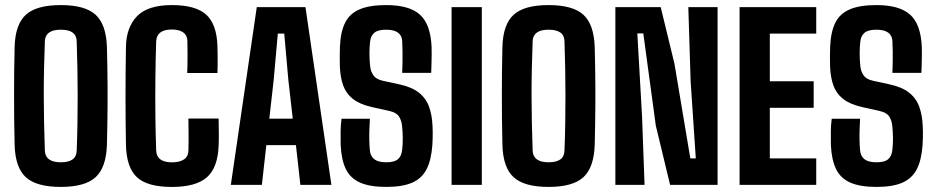

<svg xmlns="http://www.w3.org/2000/svg" viewBox="-20 -724 3666 752"><path d="M218 8.1Q122.9 8.1 81.3 -29.8Q39.8 -67.7 37.3 -155.9Q36.2 -204.8 35.6 -253.5Q35.1 -302.3 35.1 -350.6Q35.1 -399 35.6 -446.6Q36.2 -494.2 37.3 -541Q39.8 -628.6 81.4 -666.4Q123 -704.1 218 -704.1Q313.1 -704.1 354.5 -666.2Q395.8 -628.3 398.8 -540.3Q399.8 -503.1 400.4 -465.3Q401 -427.5 401.3 -389.1Q401.5 -350.6 401.3 -311.9Q401 -273.2 400.4 -234.3Q399.8 -195.4 398.8 -156.6Q395.9 -68.1 354.5 -30Q313.1 8.1 218 8.1ZM218 -88.4Q248.9 -88.4 264.4 -99.8Q279.9 -111.1 280.4 -134.7Q282.7 -191.4 283.4 -244.8Q284.2 -298.2 284.2 -350.4Q284.2 -402.7 283.2 -455.1Q282.3 -507.6 280.4 -562Q279.9 -585.3 264.4 -596.5Q248.9 -607.7 218 -607.7Q187.9 -607.7 172.3 -596.5Q156.7 -585.3 155.7 -562.8Q153.7 -508 152.5 -455.3Q151.3 -402.7 151.4 -350.4Q151.5 -298.2 152.6 -244.6Q153.8 -191 155.7 -133.9Q156.7 -111.1 172.3 -99.8Q187.9 -88.4 218 -88.4Z M653.3 8.2Q557.2 8.2 516.4 -29.8Q475.5 -67.7 473.3 -156Q472.6 -198.2 472.1 -245.9Q471.6 -293.7 471.6 -344.1Q471.6 -394.5 472.1 -444.8Q472.6 -495 473.3 -541.2Q474.7 -617.1 516.8 -660.6Q558.9 -704.1 653.1 -704.1Q746.2 -704.1 787.6 -666.7Q828.9 -629.3 831.6 -543.7Q832.1 -522.1 832.4 -504Q832.6 -485.9 832.4 -469.8Q832.1 -453.6 831.6 -438.2H713.3Q713.8 -455.3 714.2 -471.3Q714.7 -487.3 714.6 -508.4Q714.5 -529.5 714 -562.2Q713.9 -584.9 698.1 -596.7Q682.3 -608.4 653.1 -608.4Q623.1 -608.4 607.9 -596.7Q592.7 -584.9 591.7 -562.2Q589.3 -491.1 588.6 -417.1Q587.8 -343.2 588.6 -271.2Q589.3 -199.2 591.7 -134.3Q592.7 -111.3 608.1 -99.8Q623.6 -88.2 653.3 -88.2Q684 -88.2 700.8 -99.8Q717.5 -111.3 718 -134.3Q719 -171.7 718.5 -205Q718 -238.4 717.9 -259.8H836.3Q836.5 -237.7 837 -208Q837.5 -178.2 836.4 -156Q833.6 -67.7 790.5 -29.8Q747.4 8.2 653.3 8.2Z M884.1 0 985.7 -696H1176.4L1278 0H1156.4L1139.1 -155.5H1023.1L1005.7 0ZM1034.8 -259.1H1126.6L1109.2 -412.5L1093.3 -592.4H1068.1L1052.1 -412.3Z M1493 8.1Q1428.4 8.1 1390.1 -9Q1351.8 -26 1334.4 -62.2Q1316.9 -98.5 1314.3 -156.3Q1313.7 -184 1314.1 -209.5Q1314.4 -235 1317.6 -258.9H1428.7Q1427.3 -236.9 1426.7 -215.3Q1426 -193.8 1426.5 -173.3Q1427 -152.8 1428.7 -134.4Q1431 -111.7 1446.3 -100.1Q1461.6 -88.4 1492.9 -88.4Q1524.8 -88.4 1538.5 -100.3Q1552.3 -112.2 1555 -136Q1557.8 -160.4 1557.5 -183.7Q1557.2 -206.9 1555 -228.6Q1553.3 -250.5 1543.4 -266.7Q1533.4 -282.8 1506.8 -288.9L1435.3 -305Q1388.7 -315.6 1362 -336.7Q1335.4 -357.7 1324 -389.7Q1312.6 -421.6 1311.1 -464.8Q1310.6 -484.8 1310.7 -503.3Q1310.9 -521.8 1311.4 -540.9Q1313.8 -599.3 1331.8 -635.2Q1349.8 -671.1 1388.9 -687.6Q1427.9 -704.1 1492.9 -704.1Q1583.1 -704.1 1624.8 -666.5Q1666.5 -628.9 1670.4 -540.6Q1670.9 -531.2 1670.7 -510.5Q1670.5 -489.8 1669.9 -469Q1669.3 -448.3 1668.8 -438.5H1555.3Q1556.3 -463.1 1556.5 -483.4Q1556.8 -503.7 1556.5 -522.8Q1556.3 -541.9 1555.3 -562.4Q1554.5 -584.6 1538.8 -596.2Q1523.2 -607.7 1492.6 -607.7Q1461.1 -607.7 1446.8 -596.2Q1432.5 -584.6 1429.7 -562.4Q1427 -539.3 1427 -514.2Q1427.1 -489.1 1429.7 -464.8Q1431.8 -443.9 1442.7 -428.5Q1453.5 -413.1 1480.5 -407.4L1543.3 -393.8Q1592.2 -383.3 1620.1 -361.5Q1648 -339.7 1660.2 -306.6Q1672.4 -273.4 1674.1 -229.4Q1674.8 -218.1 1674.8 -206.4Q1674.9 -194.8 1674.6 -182.3Q1674.4 -169.9 1673.4 -156.3Q1669.3 -97.1 1650.6 -60.9Q1631.9 -24.8 1593.8 -8.3Q1555.6 8.1 1493 8.1Z M1748.7 0V-696H1867.1V0Z M2128.5 8.1Q2033.4 8.1 1991.8 -29.8Q1950.3 -67.7 1947.8 -155.9Q1946.7 -204.8 1946.1 -253.5Q1945.6 -302.3 1945.6 -350.6Q1945.6 -399 1946.1 -446.6Q1946.7 -494.2 1947.8 -541Q1950.3 -628.6 1991.9 -666.4Q2033.5 -704.1 2128.5 -704.1Q2223.6 -704.1 2265 -666.2Q2306.3 -628.3 2309.3 -540.3Q2310.3 -503.1 2310.9 -465.3Q2311.5 -427.5 2311.8 -389.1Q2312 -350.6 2311.8 -311.9Q2311.5 -273.2 2310.9 -234.3Q2310.3 -195.4 2309.3 -156.6Q2306.4 -68.1 2265 -30Q2223.6 8.1 2128.5 8.1ZM2128.5 -88.4Q2159.4 -88.4 2174.9 -99.8Q2190.4 -111.1 2190.9 -134.7Q2193.2 -191.4 2193.9 -244.8Q2194.7 -298.2 2194.7 -350.4Q2194.7 -402.7 2193.7 -455.1Q2192.8 -507.6 2190.9 -562Q2190.4 -585.3 2174.9 -596.5Q2159.4 -607.7 2128.5 -607.7Q2098.4 -607.7 2082.8 -596.5Q2067.2 -585.3 2066.2 -562.8Q2064.2 -508 2063 -455.3Q2061.8 -402.7 2061.9 -350.4Q2062 -298.2 2063.1 -244.6Q2064.3 -191 2066.2 -133.9Q2067.2 -111.1 2082.8 -99.8Q2098.4 -88.4 2128.5 -88.4Z M2390.2 0V-696H2567.8L2621.6 -474.5L2683.8 -103.6H2705.2L2684.9 -406.8L2675.9 -696H2790.5V0H2604.5L2548.6 -232L2499.6 -593.2H2476.2L2494.8 -265.9L2504.5 0Z M2876.7 0V-696H3176.9V-592.4H2995.1V-405.6H3166.9V-301.9H2995.1V-103.7H3176.9V0Z M3413 8.1Q3348.4 8.1 3310.1 -9Q3271.8 -26 3254.4 -62.2Q3236.9 -98.5 3234.3 -156.3Q3233.7 -184 3234.1 -209.5Q3234.4 -235 3237.6 -258.9H3348.7Q3347.3 -236.9 3346.7 -215.3Q3346 -193.8 3346.5 -173.3Q3347 -152.8 3348.7 -134.4Q3351 -111.7 3366.3 -100.1Q3381.6 -88.4 3412.9 -88.4Q3444.8 -88.4 3458.5 -100.3Q3472.3 -112.2 3475 -136Q3477.8 -160.4 3477.5 -183.7Q3477.2 -206.9 3475 -228.6Q3473.3 -250.5 3463.4 -266.7Q3453.4 -282.8 3426.8 -288.9L3355.3 -305Q3308.7 -315.6 3282 -336.7Q3255.4 -357.7 3244 -389.7Q3232.6 -421.6 3231.1 -464.8Q3230.6 -484.8 3230.7 -503.3Q3230.9 -521.8 3231.4 -540.9Q3233.8 -599.3 3251.8 -635.2Q3269.8 -671.1 3308.9 -687.6Q3347.9 -704.1 3412.9 -704.1Q3503.1 -704.1 3544.8 -666.5Q3586.5 -628.9 3590.4 -540.6Q3590.9 -531.2 3590.7 -510.5Q3590.5 -489.8 3589.9 -469Q3589.3 -448.3 3588.8 -438.5H3475.3Q3476.3 -463.1 3476.5 -483.4Q3476.8 -503.7 3476.5 -522.8Q3476.3 -541.9 3475.3 -562.4Q3474.5 -584.6 3458.8 -596.2Q3443.2 -607.7 3412.6 -607.7Q3381.1 -607.7 3366.8 -596.2Q3352.5 -584.6 3349.7 -562.4Q3347 -539.3 3347 -514.2Q3347.1 -489.1 3349.7 -464.8Q3351.8 -443.9 3362.7 -428.5Q3373.5 -413.1 3400.5 -407.4L3463.3 -393.8Q3512.2 -383.3 3540.1 -361.5Q3568 -339.7 3580.2 -306.6Q3592.4 -273.4 3594.1 -229.4Q3594.8 -218.1 3594.8 -206.4Q3594.9 -194.8 3594.6 -182.3Q3594.4 -169.9 3593.4 -156.3Q3589.3 -97.1 3570.6 -60.9Q3551.9 -24.8 3513.8 -8.3Q3475.6 8.1 3413 8.1Z"/></svg>

Font: Big Shoulders Display SC Thin
Style: Regular
Weight: 100
Designer: Patric King
Foundry: XO Type Co
Version: Version 2.002